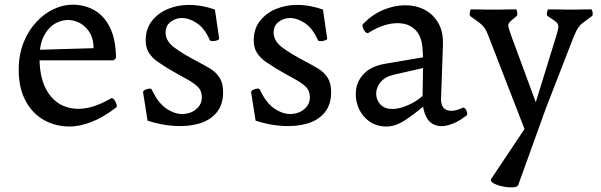

<svg xmlns="http://www.w3.org/2000/svg" viewBox="-20 -531 2569 821"><path d="M60 -232Q60 -297 80.5 -348.5Q101 -400 135 -436.5Q169 -473 209.5 -492Q250 -511 290 -511Q341 -511 382.5 -488Q424 -465 449.5 -415Q475 -365 476 -283L466 -273H143L140 -318L380 -325Q380 -372 356.5 -402Q333 -432 299 -441.5Q265 -451 230.5 -437.5Q196 -424 172.5 -386Q149 -348 149 -283Q149 -187 188.5 -130.5Q228 -74 297 -66.5Q366 -59 454 -110Q461 -114 468 -105Q475 -96 478.5 -85Q482 -74 475 -70Q418 -27 368.5 -8.5Q319 10 278 10Q217 10 167.5 -18Q118 -46 89 -100.5Q60 -155 60 -232Z M592 -135Q591 -142 599.5 -146.5Q608 -151 617.5 -152Q627 -153 629 -148Q656 -90 692.5 -66Q729 -42 763 -43.5Q797 -45 820 -65Q843 -85 843 -115Q843 -143 825.5 -160Q808 -177 775.5 -194.5Q743 -212 697 -239Q676 -252 654 -267Q632 -282 617.5 -304Q603 -326 603 -358Q603 -408 630 -442Q657 -476 699 -493Q741 -510 787 -510Q819 -510 848.5 -504Q878 -498 899 -490L917 -367Q918 -362 908.5 -358.5Q899 -355 889 -355Q879 -355 877 -360Q855 -410 822 -432Q789 -454 758 -454Q731 -454 709.5 -437.5Q688 -421 688 -392Q688 -357 722.5 -330Q757 -303 826 -267Q853 -253 878 -238Q903 -223 918.5 -199.5Q934 -176 934 -137Q934 -83 906 -49.5Q878 -16 831 -2.5Q784 11 726.5 7.5Q669 4 611 -15Z M1054 -135Q1053 -142 1061.5 -146.5Q1070 -151 1079.5 -152Q1089 -153 1091 -148Q1118 -90 1154.5 -66Q1191 -42 1225 -43.5Q1259 -45 1282 -65Q1305 -85 1305 -115Q1305 -143 1287.5 -160Q1270 -177 1237.5 -194.5Q1205 -212 1159 -239Q1138 -252 1116 -267Q1094 -282 1079.5 -304Q1065 -326 1065 -358Q1065 -408 1092 -442Q1119 -476 1161 -493Q1203 -510 1249 -510Q1281 -510 1310.5 -504Q1340 -498 1361 -490L1379 -367Q1380 -362 1370.5 -358.5Q1361 -355 1351 -355Q1341 -355 1339 -360Q1317 -410 1284 -432Q1251 -454 1220 -454Q1193 -454 1171.5 -437.5Q1150 -421 1150 -392Q1150 -357 1184.5 -330Q1219 -303 1288 -267Q1315 -253 1340 -238Q1365 -223 1380.5 -199.5Q1396 -176 1396 -137Q1396 -83 1368 -49.5Q1340 -16 1293 -2.5Q1246 11 1188.5 7.5Q1131 4 1073 -15Z M1534 -430Q1572 -469 1618.5 -488.5Q1665 -508 1711 -508.5Q1757 -509 1794.5 -490Q1832 -471 1854 -433Q1876 -395 1874 -338L1866 -110Q1865 -69 1892 -60Q1919 -51 1957 -70Q1964 -73 1970 -65.5Q1976 -58 1977.5 -48Q1979 -38 1972 -35Q1935 -6 1896 4.5Q1857 15 1828 -2.5Q1799 -20 1789 -75Q1753 -44 1712 -17Q1671 10 1633 10Q1588 10 1556.5 -14Q1525 -38 1511 -75Q1497 -112 1503 -150.5Q1509 -189 1539 -218.5Q1569 -248 1625 -258L1789 -286L1787 -321Q1784 -370 1762 -396.5Q1740 -423 1706 -429.5Q1672 -436 1632.5 -425.5Q1593 -415 1555 -390Q1549 -387 1541.5 -395.5Q1534 -404 1531 -415.5Q1528 -427 1534 -430ZM1666 -212Q1626 -203 1607 -179.5Q1588 -156 1588.5 -129.5Q1589 -103 1607 -84Q1625 -65 1658 -65Q1687 -65 1724 -81Q1761 -97 1787 -121L1789 -240Z M2247 83 2071 -371Q2060 -401 2050 -414Q2040 -427 2027 -436Q2014 -445 1991 -462Q1987 -465 1989 -478Q1991 -491 1995 -491Q2025 -491 2036.5 -490.5Q2048 -490 2058 -490H2122Q2132 -490 2143.5 -490.5Q2155 -491 2185 -491Q2190 -491 2191.5 -478Q2193 -465 2189 -462Q2167 -445 2159 -436Q2151 -427 2154.5 -414Q2158 -401 2169 -370L2271 -94L2356 -369Q2366 -400 2367.5 -413.5Q2369 -427 2359 -436Q2349 -445 2322 -462Q2317 -465 2319 -478Q2321 -491 2327 -491Q2363 -491 2377 -490.5Q2391 -490 2402 -490H2445Q2454 -490 2465.5 -490.5Q2477 -491 2507 -491Q2512 -491 2514 -478Q2516 -465 2511 -462Q2489 -445 2476 -436Q2463 -427 2453.5 -414Q2444 -401 2432 -371L2315 -70L2297 -25ZM2196 260Q2193 269 2172.5 270Q2152 271 2128.5 266Q2105 261 2089.5 252Q2074 243 2081 233L2244 -11L2315 -70Z"/></svg>

Font: Anvers
Style: Regular
Weight: 400
Designer: Ishtar van Looy
Version: Version 1.000